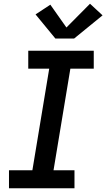

<svg xmlns="http://www.w3.org/2000/svg" viewBox="-20 -1006 568 1026"><path d="M28 0V-96H153L243 -639H131V-735H481V-639H356L266 -96H378V0ZM276 -800 170 -929 249 -981 335 -859 461 -986 528 -924 376 -800Z"/></svg>

Font: Iosevka Slab Oblique
Style: Bold
Weight: 700
Italic angle: -9°
Monospace: yes
Designer: Belleve Invis
Foundry: Belleve Invis
Version: Version 11.1.1; ttfautohint (v1.8.3)